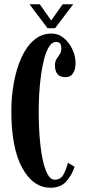

<svg xmlns="http://www.w3.org/2000/svg" viewBox="-20 -868 405 898"><path d="M216.5 10Q134.5 10 83.8 -83Q33 -176 33 -349Q33 -416.5 44.8 -481Q56.5 -545.5 79.8 -597.5Q103 -649.5 138.5 -680.2Q174 -711 221.5 -711Q254 -711 279.2 -689.5Q304.5 -668 319 -636.2Q333.5 -604.5 333.5 -573.5Q333.5 -544.5 322 -525.8Q310.5 -507 286.5 -507Q259.5 -507 248.2 -522Q237 -537 237 -562.5Q237 -580.5 244.5 -592Q252 -603.5 259.5 -614.5Q267 -625.5 267 -641.5Q267 -658.5 260.2 -665.2Q253.5 -672 242.5 -672Q224 -672 210.2 -650.8Q196.5 -629.5 187 -594.2Q177.5 -559 171.8 -516.5Q166 -474 163.5 -430.5Q161 -387 161 -350Q161 -257.5 169.5 -184.8Q178 -112 194.8 -69.8Q211.5 -27.5 235.5 -27.5Q263 -27.5 276 -50.2Q289 -73 297.5 -106.5L329 -88Q314.5 -45.5 288.5 -17.8Q262.5 10 216.5 10ZM202.5 -736 118 -848H166L219.5 -772L273 -848H322.5L237.5 -736Z"/></svg>

Font: Imbue 10pt
Style: Bold
Weight: 700
Designer: Tyler Finck
Foundry: Etcetera Type Company
Version: Version 1.102; ttfautohint (v1.8.3)